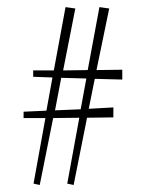

<svg xmlns="http://www.w3.org/2000/svg" viewBox="-20 -591 409 545"><path d="M290 -566.9 253.9 -392.1 327.1 -393.1V-365.2L249 -367.2L231.9 -282.2L301.8 -286.1V-257.8L227.1 -256.8L189 -65.9L170.9 -69.8L205.1 -256.8L130.9 -255.9L92.8 -65.9L75.2 -69.8L108.9 -255.9H46.9V-273.9L111.8 -276.9L128.9 -371.1L74.2 -373V-391.1H132.8L166 -570.8L193.8 -566.9L159.2 -391.1L229 -392.1L262.2 -570.8ZM136.2 -277.8 209 -280.8 225.1 -368.2 153.8 -370.1Z"/></svg>

Font: Purple Purse
Style: Regular
Weight: 400
Designer: Astigmatic (AOETI)
Foundry: Astigmatic (AOETI)
Version: Version 1.000